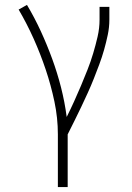

<svg xmlns="http://www.w3.org/2000/svg" viewBox="-20 -548 540 783"><path d="M216 215V0Q216 -67 202 -133.5Q188 -200 166.5 -264Q145 -328 117.5 -389.5Q90 -451 56 -509L90 -528Q121 -476 146.5 -420.5Q172 -365 193 -307.5Q214 -250 229 -191Q244 -132 252 -71Q268 -103 282.5 -135Q297 -167 310.5 -199Q324 -231 337 -264Q350 -297 360 -330.5Q370 -364 378 -398.5Q386 -433 386 -468V-520H426V-468Q426 -437 419.5 -406Q413 -375 404.5 -345Q396 -315 385 -285.5Q374 -256 362.5 -227Q351 -198 338 -169.5Q325 -141 311.5 -112.5Q298 -84 284 -56Q270 -28 256 0V215Z"/></svg>

Font: Iosevka Curly Slab Extralight
Style: Regular
Weight: 200
Monospace: yes
Designer: Belleve Invis
Foundry: Belleve Invis
Version: Version 22.1.2; ttfautohint (v1.8.4)